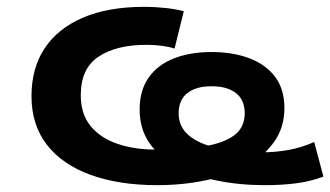

<svg xmlns="http://www.w3.org/2000/svg" viewBox="-20 -531 965 561"><path d="M439 10Q328 10 245 -20Q162 -50 117 -108Q72 -166 72 -250Q72 -332 110.5 -390Q149 -448 222.5 -479.5Q296 -511 401 -511Q433 -511 465 -507.5Q497 -504 517 -498L490 -389Q476 -394 454 -397Q432 -400 408 -400Q320 -400 268 -365.5Q216 -331 216 -253Q216 -198 244.5 -163Q273 -128 322.5 -111Q372 -94 433 -94Q514 -94 573 -103Q632 -112 663.5 -135Q695 -158 695 -200Q695 -239 669.5 -259Q644 -279 598 -279Q553 -279 527.5 -259Q502 -239 502 -200Q502 -161 531 -136Q560 -111 614.5 -98.5Q669 -86 746 -86Q784 -86 821.5 -92.5Q859 -99 898 -116L925 -15Q888 -1 846 4.5Q804 10 754 10Q679 10 613.5 -3.5Q548 -17 497 -44Q446 -71 417 -112.5Q388 -154 388 -211Q388 -267 414.5 -304.5Q441 -342 488.5 -360.5Q536 -379 598 -379Q660 -379 708 -361Q756 -343 783.5 -307Q811 -271 811 -215Q811 -159 781 -116.5Q751 -74 699 -46Q647 -18 580.5 -4Q514 10 439 10Z"/></svg>

Font: Nunito Sans 7pt Expanded
Style: Bold
Weight: 700
Width: 7
Designer: Vernon Adams
Foundry: Vernon Adams
Version: Version 3.101;gftools[0.9.27]